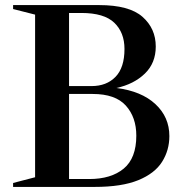

<svg xmlns="http://www.w3.org/2000/svg" viewBox="-20 -735 724 755"><path d="M31.5 0V-15.5L118 -38V-677.5L31.5 -699.5V-715H369.5Q488 -715 540.2 -669Q592.5 -623 592.5 -552Q592.5 -487 549.5 -445.5Q506.5 -404 438 -389Q536.5 -376.5 591.2 -325.5Q646 -274.5 646 -200Q646 -144 617.2 -98.5Q588.5 -53 523.8 -26.5Q459 0 352 0ZM300 -684H251.5V-396.5H340Q399 -396.5 434.2 -432.8Q469.5 -469 469.5 -542.5Q469.5 -607 429.5 -645.5Q389.5 -684 300 -684ZM344.5 -365.5H251.5V-31H331Q417 -31 466.5 -72Q516 -113 516 -201.5Q516 -274 474.8 -319.8Q433.5 -365.5 344.5 -365.5Z"/></svg>

Font: Newsreader Display Medium
Style: Regular
Weight: 500
Designer: Hugues Gentile
Foundry: Production Type
Version: Version 1.001